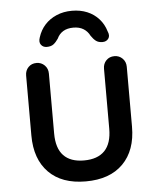

<svg xmlns="http://www.w3.org/2000/svg" viewBox="-53 -786 687 840"><g transform="rotate(-5 290.5 -365.5)"><path d="M462 -526Q483 -526 497.5 -511.5Q512 -497 512 -475V-212Q512 -108 454 -49.5Q396 9 290 9Q185 9 127.5 -49.5Q70 -108 70 -212V-475Q70 -497 84 -511.5Q98 -526 120 -526Q141 -526 155.5 -511.5Q170 -497 170 -475V-212Q170 -147 200.5 -115Q231 -83 290 -83Q350 -83 381 -115Q412 -147 412 -212V-475Q412 -497 426 -511.5Q440 -526 462 -526ZM294 -740Q331 -740 361 -727.5Q391 -715 412 -691.5Q433 -668 442 -637Q451 -617 442 -604.5Q433 -592 416 -592Q398 -592 387 -600.5Q376 -609 366 -624Q356 -644 338 -655Q320 -666 294 -666Q267 -666 249 -655Q231 -644 222 -624Q212 -609 201 -600.5Q190 -592 171 -592Q155 -592 146 -604Q137 -616 144 -636Q154 -668 175 -691Q196 -714 226.5 -727Q257 -740 294 -740Z"/></g></svg>

Font: Quicksand SemiBold
Style: Regular
Weight: 600
Designer: Andrew Paglinawan
Foundry: Andrew Paglinawan
Version: Version 3.006